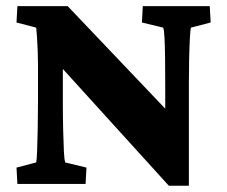

<svg xmlns="http://www.w3.org/2000/svg" viewBox="-20 -593 732 619"><path d="M512.7 -193.4V-321.3Q512.7 -365.2 512.2 -405.3Q511.7 -445.3 510.3 -472.2Q508.8 -499 505.9 -503.9L437.5 -520.5L440.4 -573.2H656.2L659.2 -520.5L595.7 -503.9Q593.8 -499 592.3 -472.2Q590.8 -445.3 589.8 -405.3Q588.9 -365.2 588.9 -321.3V-150.4Q588.9 -100.6 588.9 -64.5Q588.9 -28.3 588.9 5.9H524.4L120.1 -439.5L182.6 -440.4V-267.6Q182.6 -216.8 183.6 -174.3Q184.6 -131.8 186 -104Q187.5 -76.2 190.4 -69.3L258.8 -52.7L255.9 0H36.1L33.2 -52.7L96.7 -69.3Q98.6 -76.2 99.6 -105.5Q100.6 -134.8 101.6 -178.2Q102.5 -221.7 102.5 -267.6V-384.8Q102.5 -403.3 101.6 -428.7Q100.6 -454.1 99.1 -475.6Q97.7 -497.1 96.7 -503.9L33.2 -520.5L36.1 -573.2H198.2L559.6 -193.4Z"/></svg>

Font: Crimson Pro ExtraBold
Style: Regular
Weight: 800
Designer: Jacques Le Bailly
Foundry: Baron von Fonthausen
Version: Version 1.003